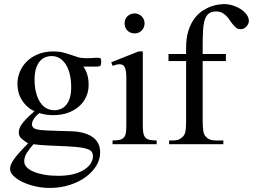

<svg xmlns="http://www.w3.org/2000/svg" viewBox="-20 -715 1254 952"><path d="M481.9 -407.7Q481.9 -405.3 481 -398.7Q480 -392.1 477.5 -388.7Q475.1 -386.7 470.9 -386Q466.8 -385.3 461.9 -384.8Q456.5 -384.3 450.2 -384.8H393.1Q405.8 -367.7 412.6 -345.5Q419.4 -323.2 419.4 -295.4Q419.9 -264.6 408.2 -237.3Q396.5 -210 373.8 -189.2Q351.1 -168.5 318.4 -156.2Q285.6 -144 243.7 -144Q226.6 -144 209.5 -146.5Q192.4 -148.9 175.3 -154.3Q165.5 -147 156.7 -137.2Q147.9 -127.4 143.1 -117.4Q138.2 -107.4 138.4 -97.9Q138.7 -88.4 146 -81.5Q148.9 -78.6 153.1 -76.7Q157.2 -74.7 164.6 -73Q171.9 -71.3 183.6 -70.1Q195.3 -68.8 213.6 -68.1Q231.9 -67.4 258.1 -66.4Q284.2 -65.4 320.3 -64.5Q329.1 -64.5 344 -63.7Q358.9 -63 376.5 -59.8Q394 -56.6 411.6 -50Q429.2 -43.5 443.8 -32Q458.5 -20.5 467.5 -2.4Q476.6 15.6 476.6 41.5Q476.6 75.2 457.5 106.7Q438.5 138.2 404.8 162.8Q371.1 187.5 325.4 202.1Q279.8 216.8 226.1 216.8Q189 216.8 153.6 208.5Q118.2 200.2 90.8 187Q63.5 173.8 46.6 157Q29.8 140.1 29.8 123Q29.8 113.3 33.9 102.1Q38.1 90.8 48.1 76.2Q58.1 61.5 75.4 42Q92.8 22.5 119.1 -3.9Q96.7 -18.1 85 -29.3Q73.2 -40.5 73.2 -57.6Q73.2 -66.4 75.9 -75.9Q78.6 -85.4 86.9 -97.7Q95.2 -109.9 110.6 -126Q126 -142.1 151.4 -163.6Q129.9 -172.9 114 -187.7Q98.1 -202.6 87.4 -220.5Q76.7 -238.3 71.5 -258.5Q66.4 -278.8 66.4 -299.3Q66.4 -330.6 78.6 -359.6Q90.8 -388.7 113.5 -410.9Q136.2 -433.1 169.4 -446.5Q202.6 -460 244.1 -460Q272.9 -460 293.5 -454.6Q314 -449.2 331.3 -443.1Q348.6 -437 366.2 -431.6Q383.8 -426.3 406.7 -426.3Q421.9 -426.3 431.9 -427Q441.9 -427.7 449.2 -428.2Q456.5 -428.7 462.4 -428.7Q468.8 -428.7 475.6 -427.2Q481.9 -425.8 481.9 -407.7ZM333 -282.7Q333 -317.4 326.4 -345.7Q319.8 -374 307.1 -394.3Q294.4 -414.6 276.6 -425.8Q258.8 -437 235.8 -437Q218.3 -437 202.9 -430.4Q187.5 -423.8 176 -409.4Q164.6 -395 158 -373Q151.4 -351.1 151.4 -320.3Q151.4 -287.1 158 -259.3Q164.6 -231.4 177 -211.2Q189.5 -190.9 207.5 -179.7Q225.6 -168.5 249 -168.5Q266.6 -168.5 282 -175Q297.4 -181.6 308.8 -195.6Q320.3 -209.5 326.7 -231Q333 -252.4 333 -282.7ZM440.9 59.6Q440.9 47.9 435.8 39.3Q430.7 30.8 416.7 25.1Q402.8 19.5 378.7 16.1Q354.5 12.7 315.9 10.7Q260.7 8.3 218.3 6.3Q175.8 4.4 146 0Q125 24.4 112.5 43.7Q100.1 63 100.1 85.4Q100.1 101.1 112.3 114Q124.5 127 147 136.5Q169.4 146 200.4 151.4Q231.4 156.7 269 156.7Q313 156.7 345.2 148.2Q377.4 139.6 398.7 125.7Q419.9 111.8 430.4 94.5Q440.9 77.1 440.9 59.6Z M696.8 -599.6Q696.8 -578.6 682.9 -564Q668.9 -549.3 647.5 -549.3Q626 -549.3 611.8 -563.5Q597.7 -577.6 597.7 -599.6Q597.7 -610.4 601.6 -619.4Q605.5 -628.4 612.3 -634.8Q619.1 -641.1 628.2 -644.8Q637.2 -648.4 647.5 -648.4Q657.7 -648.4 666.7 -644.5Q675.8 -640.6 682.4 -634Q689 -627.4 692.9 -618.7Q696.8 -609.9 696.8 -599.6ZM538.1 0V-18.6Q559.1 -18.6 572.5 -21.5Q585.9 -24.4 593.5 -32.5Q601.1 -40.5 603.8 -54.9Q606.4 -69.3 606.4 -91.8V-331.1Q606.4 -363.3 599.4 -379.9Q592.3 -396.5 572.8 -396.5Q565.9 -396.5 557.6 -394.5Q549.3 -392.6 538.1 -388.7L531.7 -406.2L667 -460H688V-91.8Q688 -69.3 690.9 -54.9Q693.8 -40.5 701.4 -32.5Q709 -24.4 722.4 -21.5Q735.8 -18.6 756.8 -18.6V0Z M1213.9 -610.8Q1213.9 -604.5 1210.9 -597.4Q1208 -590.3 1202.6 -584.2Q1197.3 -578.1 1189.9 -574.2Q1182.6 -570.3 1174.3 -570.3Q1161.6 -569.8 1152.6 -576.4Q1143.6 -583 1135.5 -592.8Q1127.4 -602.5 1119.9 -614Q1112.3 -625.5 1103 -635.3Q1093.8 -645 1081.5 -651.6Q1069.3 -658.2 1052.2 -658.2Q1028.8 -658.2 1015.4 -647.9Q1002 -637.7 995.1 -616Q988.3 -594.2 986.6 -560.5Q984.9 -526.9 984.9 -479.5V-447.3H1100.1V-412.1H984.9V-118.7Q984.9 -87.4 987.8 -67.4Q990.7 -47.4 999 -39.6Q1015.1 -18.6 1047.4 -18.6H1087.4V0H818.4V-18.6H838.4Q850.1 -18.6 860.8 -21.2Q871.6 -23.9 882.8 -33.7Q888.7 -39.1 892.6 -44.9Q896.5 -50.8 898.7 -60.1Q900.9 -69.3 901.9 -83.3Q902.8 -97.2 902.8 -118.7V-412.1H815.4V-447.3H902.8V-477.5Q902.8 -528.3 914.6 -564Q926.3 -599.6 944.6 -623.8Q962.9 -647.9 985.1 -662.1Q1007.3 -676.3 1028.3 -683.6Q1049.3 -690.9 1066.2 -692.9Q1083 -694.8 1090.8 -694.8Q1112.3 -694.8 1134 -688Q1155.8 -681.2 1173.6 -669.7Q1191.4 -658.2 1202.6 -643.1Q1213.9 -627.9 1213.9 -610.8Z"/></svg>

Font: Doulos SIL Am
Style: Regular
Weight: 400
Designer: Walt Agee, Victor Gaultney, Peter Martin, Debbi Hosken, Becca Hirsbrunner
Foundry: SIL International
Version: Version 5.000